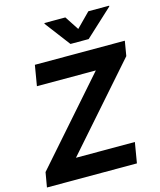

<svg xmlns="http://www.w3.org/2000/svg" viewBox="-136 -1051 959 1148"><g transform="rotate(-15 343.5 -477.0)"><path d="M9.9 0H566.8L588.1 -126.8H223.4L671.5 -636L686.8 -727.3H130L108.7 -600.5H473.4L25.6 -91.3ZM249.3 -948.9 367.9 -792.6H480.5L649.9 -948.9L650.6 -953.8H521.7L436.1 -867.2L379.3 -953.8H250Z"/></g></svg>

Font: Margiela Sans
Style: Bold Italic
Weight: 700
Italic angle: -9.39999°
Designer: Stefan Endress, Andreas Faust
Version: Version 1.100;FEAKit 1.0